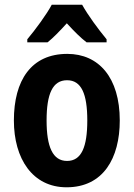

<svg xmlns="http://www.w3.org/2000/svg" viewBox="-20 -786 569 816"><path d="M329 -766H200C179 -726 129 -658 96 -619V-606H182C206 -625 233 -653 264 -687C295 -653 322 -626 348 -606H433V-619C396 -664 354 -721 329 -766ZM489 -274C489 -456 400 -557 266 -557C113 -557 39 -445 39 -274C39 -112 118 10 263 10C419 10 489 -114 489 -274ZM178 -274C178 -388 204 -445 265 -445C326 -445 351 -387 351 -274C351 -161 326 -102 265 -102C204 -102 178 -162 178 -274Z"/></svg>

Font: Noto Sans Lao Looped Condensed
Style: Bold
Weight: 700
Width: 3
Designer: Mark Frömberg, Ben Mitchell
Foundry: The Fontpad Ltd
Version: Version 1.002